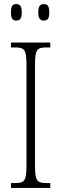

<svg xmlns="http://www.w3.org/2000/svg" viewBox="-20 -923 302 943"><path d="M195 -822C213 -822 222 -831 222 -862C222 -894 213 -903 195 -903C178 -903 168 -894 168 -862C168 -831 178 -822 195 -822ZM60 -822C77 -822 87 -831 87 -862C87 -894 77 -903 60 -903C42 -903 34 -894 34 -862C34 -831 42 -822 60 -822ZM34 0H227V-24H208C161 -24 152 -36 152 -109V-605C152 -679 161 -690 208 -690H227V-714H34V-690H54C100 -690 110 -679 110 -605V-108C110 -35 100 -24 54 -24H34Z"/></svg>

Font: Noto Serif Sinhala ExtraCondensed ExtraLight
Style: Regular
Weight: 200
Width: 2
Designer: Jelle Bosma - Monotype Design Team
Foundry: Monotype Imaging Inc.
Version: Version 2.007